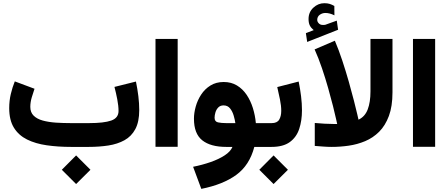

<svg xmlns="http://www.w3.org/2000/svg" viewBox="-20 -935 2854 1222"><path d="M464.4 54.2 555.7 145.5 464.4 236.3 373.5 145.5ZM544.9 0H432.1Q349.1 0 277.6 -10.3Q206.1 -20.5 152.3 -47.1Q98.6 -73.7 68.6 -122.1Q38.6 -170.4 38.6 -247.1Q38.6 -293.5 48.8 -336.9Q59.1 -380.4 74.2 -417L199.7 -370.1Q191.4 -346.7 182.1 -315.2Q172.9 -283.7 172.9 -254.9Q172.9 -219.7 194.3 -198.7Q215.8 -177.7 252.4 -167.7Q289.1 -157.7 335.4 -154.5Q381.8 -151.4 432.1 -151.4H546.4Q641.1 -151.4 687.7 -167.7Q734.4 -184.1 734.4 -228.5Q734.4 -261.7 726.3 -303.2Q718.3 -344.7 708.5 -381.8L845.2 -416Q855 -368.7 860.6 -322.8Q866.2 -276.9 866.2 -234.4Q866.2 -159.7 841.3 -113.3Q816.4 -66.9 772.2 -42.5Q728 -18.1 669.9 -9Q611.8 0 544.9 0Z M1110.8 -687V-0.5H969.7V-687Z M1403.8 -413.1Q1451.7 -413.1 1488 -391.1Q1524.4 -369.1 1549.6 -331.8Q1574.7 -294.4 1589.4 -247.6Q1604 -200.7 1608.4 -151.4H1640.6V0H1598.6Q1568.4 116.2 1483.9 178Q1399.4 239.7 1261.2 267.1L1209 126.5Q1268.1 114.7 1320.6 96.4Q1373 78.1 1410.2 53.7Q1447.3 29.3 1459.5 0H1419.9Q1320.3 0 1267.3 -42Q1214.4 -84 1214.4 -179.7Q1214.4 -215.8 1225.6 -256.3Q1236.8 -296.9 1260 -332.5Q1283.2 -368.2 1319.1 -390.6Q1355 -413.1 1403.8 -413.1ZM1419.9 -151.4H1478Q1475.1 -171.9 1467.5 -198.5Q1460 -225.1 1444.6 -244.6Q1429.2 -264.2 1402.8 -264.2Q1381.8 -264.2 1369.1 -251Q1356.4 -237.8 1351.1 -219.5Q1345.7 -201.2 1345.7 -185.5Q1345.7 -161.1 1367.2 -156.2Q1388.7 -151.4 1419.9 -151.4Z M1708 0H1620.6V-151.4H1709Q1743.7 -151.4 1756.8 -173.3Q1770 -195.3 1770 -229.5Q1770 -262.7 1761.7 -302.7Q1753.4 -342.8 1744.6 -380.9L1880.9 -416Q1890.6 -368.7 1896.2 -322.3Q1901.9 -275.9 1901.9 -233.4Q1901.9 -167 1884.3 -114.3Q1866.7 -61.5 1824.5 -30.8Q1782.2 0 1708 0ZM1721.2 54.2 1812.5 145.5 1721.2 236.3 1630.4 145.5Z M1976.6 -743.2Q1960 -756.8 1951.9 -772.7Q1943.8 -788.6 1943.8 -814Q1943.8 -857.9 1974.4 -886.2Q2004.9 -914.6 2043.9 -914.6Q2065.4 -914.6 2079.3 -909.9Q2093.3 -905.3 2107.9 -897L2108.4 -837.4Q2078.6 -852.5 2050.8 -852.5Q2031.7 -852.5 2015.4 -841.1Q1999 -829.6 1999 -807.6Q1999.5 -794.9 2011.2 -784.2Q2022.9 -773.4 2048.3 -776.9Q2048.8 -776.9 2051.8 -777.8L2123.5 -803.7L2131.8 -745.6L1935.1 -668L1926.8 -724.1ZM2091.3 0Q2064 0 2037.4 -2.2Q2010.7 -4.4 1983.4 -6.3V-152.3Q2013.7 -149.4 2046.1 -147.7Q2078.6 -146 2101.1 -146H2126Q2126 -146 2119.1 -177Q2112.3 -208 2099.4 -259.8Q2086.4 -311.5 2068.6 -374.3Q2050.8 -437 2029.1 -501.2Q2007.3 -565.4 1982.4 -620.6L2111.3 -675.8Q2136.2 -617.2 2158.7 -549.1Q2181.2 -481 2200 -414.8Q2218.8 -348.6 2232.7 -293.9Q2246.6 -239.3 2254.2 -206.3Q2261.7 -173.3 2261.7 -173.3Q2302.7 -192.4 2320.3 -238.5Q2337.9 -284.7 2337.9 -353.5V-687H2478V-347.2Q2478 -258.3 2455.1 -196.8Q2432.1 -135.3 2393.1 -96.4Q2354 -57.6 2304 -36.6Q2253.9 -15.6 2199.2 -7.8Q2144.5 0 2091.3 0Z M2749.5 -687V-0.5H2608.4V-687Z"/></svg>

Font: Vazirmatn FD Black
Style: Regular
Weight: 900
Designer: Saber Rastikerdar
Foundry: Saber Rastikerdar
Version: Version 33.003